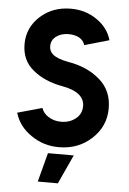

<svg xmlns="http://www.w3.org/2000/svg" viewBox="-60 -756 670 1000"><g transform="rotate(5 274.5 -256.0)"><path d="M176 200H281L351 48H216ZM270 -712Q175 -712 110 -653Q78 -624 61.5 -587.5Q45 -551 45 -508Q45 -422 106 -373Q166 -323 260 -306Q318 -296 349 -271Q377 -247 377 -212Q377 -172 347 -147Q315 -121 270 -121Q232 -121 204 -139Q176 -156 167 -184L38 -148Q59 -77 124 -33Q188 12 270 12Q371 12 441 -53Q511 -118 511 -212Q511 -305 446 -361Q381 -418 279 -435Q223 -445 198 -466Q179 -483 179 -508Q179 -540 204 -559Q230 -579 270 -579Q303 -579 326 -566Q349 -552 355 -529L484 -566Q465 -631 406 -671Q347 -712 270 -712Z"/></g></svg>

Font: Unageo
Style: Bold
Weight: 700
Designer: Richard Sepsi
Foundry: Richard Sepsi
Version: Version 2.000